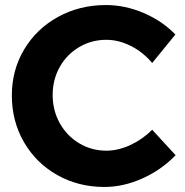

<svg xmlns="http://www.w3.org/2000/svg" viewBox="-20 -731 734 762"><path d="M402 -573Q343 -573 294 -544Q245 -515 217 -465Q189 -415 189 -354Q189 -293 217 -242.5Q245 -192 294 -162.5Q343 -133 402 -133Q449 -133 497.5 -155.5Q546 -178 584 -216L677 -115Q621 -57 545.5 -23Q470 11 394 11Q291 11 207 -36.5Q123 -84 75 -167Q27 -250 27 -352Q27 -453 76 -535Q125 -617 210.5 -664Q296 -711 400 -711Q476 -711 550 -679.5Q624 -648 676 -594L584 -481Q548 -524 499.5 -548.5Q451 -573 402 -573Z"/></svg>

Font: TypoPRO Montserrat Alternates
Style: Regular
Weight: 600
Designer: Julieta Ulanovsky
Foundry: Julieta Ulanovsky
Version: Version 6.001